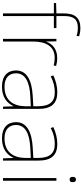

<svg xmlns="http://www.w3.org/2000/svg" viewBox="522 -1326 815 1898"><g transform="rotate(90 929.0 -377.5)"><path d="M258 -503V-528H139V-603C139 -701 172 -740 257 -740C282 -740 311 -736 335 -727L339 -753C314 -760 290 -765 257 -765C154 -765 113 -707 113 -603V-528L11 -525V-503H113V0H139V-503Z M552 -536C467 -536 412 -488 393 -427H391L389 -528H365V0H391V-297C391 -428 441 -511 552 -511C582 -511 602 -508 627 -501L633 -525C609 -532 584 -536 552 -536Z M893 -537C834 -537 779 -522 726 -498L735 -472C792 -501 840 -512 893 -512C986 -512 1031 -463 1031 -343V-300L928 -294C771 -285 677 -234 677 -129C677 -45 731 10 837 10C945 10 1001 -42 1029 -103H1031L1035 0H1057V-350C1057 -480 1002 -537 893 -537ZM930 -270 1031 -275V-220C1029 -99 970 -15 837 -15C752 -15 705 -58 705 -129C705 -222 794 -263 930 -270Z M1404 -537C1345 -537 1290 -522 1237 -498L1246 -472C1303 -501 1351 -512 1404 -512C1497 -512 1542 -463 1542 -343V-300L1439 -294C1282 -285 1188 -234 1188 -129C1188 -45 1242 10 1348 10C1456 10 1512 -42 1540 -103H1542L1546 0H1568V-350C1568 -480 1513 -537 1404 -537ZM1441 -270 1542 -275V-220C1540 -99 1481 -15 1348 -15C1263 -15 1216 -58 1216 -129C1216 -222 1305 -263 1441 -270Z M1754 -721C1734 -721 1729 -706 1729 -690C1729 -673 1734 -659 1754 -659C1778 -659 1781 -673 1781 -690C1781 -706 1778 -721 1754 -721ZM1767 -528H1741V0H1767Z"/></g></svg>

Font: Noto Sans Meetei Mayek Thin
Style: Regular
Weight: 100
Designer: Monotype Design Team and Neelakash Kshetrimayum
Foundry: Monotype Imaging Inc.
Version: Version 2.002